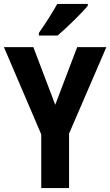

<svg xmlns="http://www.w3.org/2000/svg" viewBox="-20 -953 559 973"><path d="M425 -924V-933H270C246 -889 211 -835 177 -786V-773H272C320 -814 394 -886 425 -924ZM260 -422 149 -714H0L189 -272V0H330V-276L519 -714H371Z"/></svg>

Font: Noto Sans Georgian Condensed Bold
Style: Regular
Weight: 700
Width: 3
Designer: Monotype Design Team, Akaki Razmadze
Foundry: Google LLC
Version: Version 2.005